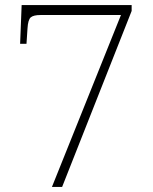

<svg xmlns="http://www.w3.org/2000/svg" viewBox="-20 -734 599 754"><path d="M184 0 455 -675H139Q112 -675 101 -666Q90 -657 88 -622L84 -562H59L65 -714H497V-691L224 0Z"/></svg>

Font: Noto Serif Gujarati ExtraLight
Style: Regular
Weight: 250
Version: Version 2.102